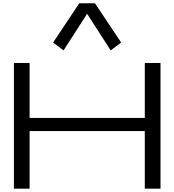

<svg xmlns="http://www.w3.org/2000/svg" viewBox="-20 -1126 1040 1146"><path d="M640.6 -825.2 703.1 -872.1 546.9 -1106.4H453.1L296.9 -872.1L359.4 -825.2L500 -1043.9ZM844.2 -750H938V0H844.2V-343.8H156.7V0H63V-750H156.7V-421.9H844.2Z"/></svg>

Font: Michroma
Style: Regular
Weight: 400
Version: Version 1.000